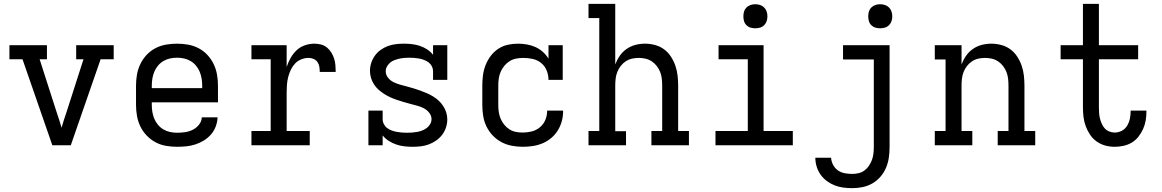

<svg xmlns="http://www.w3.org/2000/svg" viewBox="-20 -755 6040 998"><path d="M252 0 97 -447H29V-520H224V-447H186L274 -173Q281 -153 287.5 -132.5Q294 -112 300 -91Q306 -112 312.5 -132.5Q319 -153 326 -173L414 -447H376V-520H571V-447H503L348 0Z M900 8Q871 8 842.5 3Q814 -2 788.5 -15.5Q763 -29 742.5 -50.5Q722 -72 709.5 -98Q697 -124 692 -152.5Q687 -181 687 -210V-310Q687 -339 692 -367.5Q697 -396 709.5 -422Q722 -448 742 -469.5Q762 -491 788 -504.5Q814 -518 842.5 -523Q871 -528 900 -528Q929 -528 957.5 -523Q986 -518 1012 -504.5Q1038 -491 1058 -469.5Q1078 -448 1090.5 -422Q1103 -396 1108 -367.5Q1113 -339 1113 -310V-223H769V-210Q769 -191 772 -173Q775 -155 782 -138Q789 -121 801 -106.5Q813 -92 829 -82.5Q845 -73 863.5 -69Q882 -65 900 -65Q921 -65 942 -68Q963 -71 982 -80.5Q1001 -90 1014.5 -107Q1028 -124 1029 -145H1111Q1110 -121 1101.5 -98Q1093 -75 1077 -56.5Q1061 -38 1040 -25Q1019 -12 996 -4.5Q973 3 949 5.5Q925 8 900 8ZM1031 -297V-310Q1031 -328 1028 -346.5Q1025 -365 1018 -382Q1011 -399 999 -413.5Q987 -428 971 -437.5Q955 -447 937 -451Q919 -455 900 -455Q881 -455 863 -451Q845 -447 829 -437.5Q813 -428 801 -413.5Q789 -399 782 -382Q775 -365 772 -346.5Q769 -328 769 -310V-297Z M1287 0V-74H1387V-447H1287V-520H1470V-407Q1478 -431 1490.5 -453.5Q1503 -476 1521.5 -493.5Q1540 -511 1564.5 -519.5Q1589 -528 1614 -528Q1632 -528 1649 -523.5Q1666 -519 1679.5 -508Q1693 -497 1702.5 -481.5Q1712 -466 1717 -449.5Q1722 -433 1723.5 -415.5Q1725 -398 1725 -381H1642Q1642 -394 1640 -407.5Q1638 -421 1630.5 -432Q1623 -443 1610.5 -448.5Q1598 -454 1584 -454Q1565 -454 1546 -446.5Q1527 -439 1513.5 -424.5Q1500 -410 1491.5 -392Q1483 -374 1478 -354.5Q1473 -335 1471.5 -315Q1470 -295 1470 -276V-74H1590V0Z M2124 8Q2103 8 2081.5 5.5Q2060 3 2039.5 -4Q2019 -11 2001 -22.5Q1983 -34 1969 -51V0H1895V-180H1969V-135Q1969 -122 1975.5 -109.5Q1982 -97 1993 -89Q2004 -81 2016.5 -76.5Q2029 -72 2042.5 -69.5Q2056 -67 2069.5 -66Q2083 -65 2096 -65Q2109 -65 2122.5 -66Q2136 -67 2149.5 -69.5Q2163 -72 2175.5 -77Q2188 -82 2198.5 -90Q2209 -98 2216 -110Q2223 -122 2223 -136Q2223 -154 2211 -169Q2199 -184 2182.5 -192.5Q2166 -201 2148.5 -205.5Q2131 -210 2113 -215Q2095 -220 2077.5 -225Q2060 -230 2042.5 -236Q2025 -242 2008.5 -249.5Q1992 -257 1976.5 -267Q1961 -277 1947.5 -289Q1934 -301 1924 -316.5Q1914 -332 1908.5 -350Q1903 -368 1903 -386Q1903 -407 1909.5 -427.5Q1916 -448 1928.5 -465.5Q1941 -483 1958.5 -495.5Q1976 -508 1996 -515.5Q2016 -523 2037.5 -525.5Q2059 -528 2080 -528Q2101 -528 2122 -525.5Q2143 -523 2162.5 -516.5Q2182 -510 2200 -498.5Q2218 -487 2231 -470V-520H2305V-340H2231V-385Q2231 -398 2225 -410Q2219 -422 2208.5 -430Q2198 -438 2185.5 -443Q2173 -448 2160 -450.5Q2147 -453 2134 -454Q2121 -455 2108 -455Q2095 -455 2082 -454Q2069 -453 2056 -450Q2043 -447 2030.5 -442.5Q2018 -438 2008 -429.5Q1998 -421 1991.5 -409.5Q1985 -398 1985 -385Q1985 -366 1997 -351Q2009 -336 2025.5 -328Q2042 -320 2059.5 -315Q2077 -310 2095 -305.5Q2113 -301 2130.5 -295.5Q2148 -290 2165 -284Q2182 -278 2199 -270.5Q2216 -263 2231.5 -253.5Q2247 -244 2260.5 -231.5Q2274 -219 2284 -203.5Q2294 -188 2299.5 -170.5Q2305 -153 2305 -134Q2305 -113 2298 -92Q2291 -71 2278 -54Q2265 -37 2247 -24.5Q2229 -12 2209 -4.5Q2189 3 2167.5 5.5Q2146 8 2124 8Z M2697 8Q2669 8 2640 2.5Q2611 -3 2586 -16.5Q2561 -30 2541 -51Q2521 -72 2508.5 -98Q2496 -124 2491.5 -152.5Q2487 -181 2487 -210V-310Q2487 -337 2490.5 -364Q2494 -391 2504 -416.5Q2514 -442 2530.5 -464Q2547 -486 2569.5 -501Q2592 -516 2618.5 -522Q2645 -528 2672 -528Q2695 -528 2718.5 -524Q2742 -520 2763 -510.5Q2784 -501 2801.5 -485.5Q2819 -470 2831 -450V-520H2905V-340H2831Q2831 -365 2821.5 -388.5Q2812 -412 2793 -427.5Q2774 -443 2749.5 -448.5Q2725 -454 2700 -454Q2682 -454 2663.5 -450.5Q2645 -447 2629.5 -437.5Q2614 -428 2602 -413.5Q2590 -399 2582.5 -382Q2575 -365 2572.5 -346.5Q2570 -328 2570 -310V-210Q2570 -192 2572.5 -173.5Q2575 -155 2582 -138.5Q2589 -122 2600.5 -107.5Q2612 -93 2627.5 -83Q2643 -73 2661 -69.5Q2679 -66 2697 -66Q2721 -66 2744.5 -72Q2768 -78 2786.5 -93.5Q2805 -109 2814.5 -131.5Q2824 -154 2824 -178V-180H2907V-177Q2907 -150 2900 -124.5Q2893 -99 2879 -76.5Q2865 -54 2844.5 -37Q2824 -20 2800 -10Q2776 0 2750 4Q2724 8 2697 8Z M3234 0H3039V-74H3095V-661H3039V-735H3178V-420Q3187 -444 3201.5 -465Q3216 -486 3237 -500.5Q3258 -515 3282.5 -521.5Q3307 -528 3333 -528Q3359 -528 3385 -521Q3411 -514 3432 -498.5Q3453 -483 3467.5 -460.5Q3482 -438 3490.5 -413.5Q3499 -389 3502 -362.5Q3505 -336 3505 -310V-74H3561V0H3366V-74H3422V-310Q3422 -328 3420 -346Q3418 -364 3411.5 -380.5Q3405 -397 3394 -411.5Q3383 -426 3368 -436Q3353 -446 3335.5 -450Q3318 -454 3300 -454Q3282 -454 3264.5 -450Q3247 -446 3232 -436Q3217 -426 3206 -411.5Q3195 -397 3188.5 -380.5Q3182 -364 3180 -346Q3178 -328 3178 -310V-73H3234Z M3699 0V-74H3867V-447H3715V-520H3949V-74H4101V0ZM3906 -608Q3893 -608 3881 -611.5Q3869 -615 3860 -624Q3851 -633 3847.5 -645Q3844 -657 3844 -670Q3844 -683 3847.5 -695Q3851 -707 3860 -716Q3869 -725 3881 -729Q3893 -733 3906 -733Q3919 -733 3931 -729Q3943 -725 3952 -716Q3961 -707 3965 -695Q3969 -683 3969 -670Q3969 -657 3965 -645Q3961 -633 3952 -624Q3943 -615 3931 -611.5Q3919 -608 3906 -608Z M4410 223Q4387 223 4363.5 220Q4340 217 4318.5 208.5Q4297 200 4278 186Q4259 172 4245.5 153Q4232 134 4225 111Q4218 88 4218 65H4300Q4301 84 4310.5 102Q4320 120 4336 131Q4352 142 4371.5 145.5Q4391 149 4410 149Q4427 149 4443.5 145Q4460 141 4473.5 131Q4487 121 4496.5 107Q4506 93 4512 77Q4518 61 4520 44Q4522 27 4522 10V-446H4362V-520H4604V10Q4604 38 4600 65Q4596 92 4585.5 117Q4575 142 4557 163Q4539 184 4515 198Q4491 212 4464 217.5Q4437 223 4410 223ZM4555 -608Q4542 -608 4530 -611.5Q4518 -615 4509 -624Q4500 -633 4496.5 -645Q4493 -657 4493 -670Q4493 -683 4496.5 -695Q4500 -707 4509 -716Q4518 -725 4530 -729Q4542 -733 4555 -733Q4568 -733 4580 -729Q4592 -725 4601 -716Q4610 -707 4614 -695Q4618 -683 4618 -670Q4618 -657 4614 -645Q4610 -633 4601 -624Q4592 -615 4580 -611.5Q4568 -608 4555 -608Z M5034 0H4839V-74H4895V-446H4839V-520H4978V-420Q4987 -444 5001.5 -465Q5016 -486 5037 -500.5Q5058 -515 5082.5 -521.5Q5107 -528 5133 -528Q5159 -528 5185 -521Q5211 -514 5232 -498.5Q5253 -483 5267.5 -460.5Q5282 -438 5290.5 -413.5Q5299 -389 5302 -362.5Q5305 -336 5305 -310V-74H5361V0H5166V-74H5222V-310Q5222 -328 5220 -346Q5218 -364 5211.5 -380.5Q5205 -397 5194 -411.5Q5183 -426 5168 -436Q5153 -446 5135.5 -450Q5118 -454 5100 -454Q5082 -454 5064.5 -450Q5047 -446 5032 -436Q5017 -426 5006 -411.5Q4995 -397 4988.5 -380.5Q4982 -364 4980 -346Q4978 -328 4978 -310V-74H5034Z M5774 8Q5749 8 5725 1.5Q5701 -5 5680.5 -19.5Q5660 -34 5646 -55Q5632 -76 5623.5 -99Q5615 -122 5612 -147Q5609 -172 5609 -197V-447H5493V-520H5609V-735H5692V-520H5896V-447H5692V-197Q5692 -182 5693 -167.5Q5694 -153 5697.5 -139Q5701 -125 5707 -111.5Q5713 -98 5722.5 -87.5Q5732 -77 5746 -71.5Q5760 -66 5774 -66Q5794 -66 5811.5 -75.5Q5829 -85 5839 -102Q5849 -119 5853 -138Q5857 -157 5857 -177V-180H5939V-174Q5939 -151 5935 -128Q5931 -105 5921.5 -84Q5912 -63 5897.5 -44.5Q5883 -26 5863 -14Q5843 -2 5820 3Q5797 8 5774 8Z"/></svg>

Font: Iosevka HT Extended
Style: Regular
Weight: 400
Width: 7
Monospace: yes
Designer: Belleve Invis
Foundry: Belleve Invis
Version: Version 32.3.0; ttfautohint (v1.8.4)